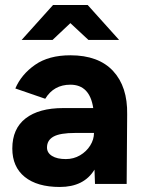

<svg xmlns="http://www.w3.org/2000/svg" viewBox="-20 -732 574 764"><path d="M356 -57Q314 12 218 12Q128 12 78.5 -28Q29 -68 29 -141Q29 -220 82 -261Q135 -302 232 -302H351Q337 -395 260 -395Q194 -395 160 -339L41 -380Q65 -436 119.5 -474Q174 -512 260 -512Q372 -512 430 -449.5Q488 -387 486 -277L484 0H358ZM242 -99Q273 -99 298.5 -114Q324 -129 339 -153Q354 -177 354 -203H280Q219 -203 193 -188.5Q167 -174 167 -145Q167 -124 187 -111.5Q207 -99 242 -99ZM260 -640 189 -573H66L191 -712H329L454 -573H332Z"/></svg>

Font: Oak Sans
Style: Bold
Weight: 700
Designer: Erik Kennedy, Walven
Foundry: Erik Kennedy, Walven
Version: Version 1.000